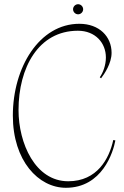

<svg xmlns="http://www.w3.org/2000/svg" viewBox="-20 -848 587 912"><path d="M518 -183C499 -95 442 13 304 13C147 13 68 -168 68 -325C68 -526 162 -702 350 -702C433 -702 483 -644 483 -575C483 -538 469 -502 454 -481L460 -476C476 -497 510 -547 510 -597C510 -674 452 -735 357 -735C167 -735 41 -528 41 -299C41 -84 163 44 293 44C466 44 518 -126 528 -181ZM327 -804C327 -791 338 -780 351 -780C364 -780 375 -791 375 -804C375 -817 364 -828 351 -828C338 -828 327 -817 327 -804Z"/></svg>

Font: Stalemate
Style: Regular
Weight: 400
Designer: Astigmatic (AOETI)
Foundry: Astigmatic (AOETI)
Version: Version 001.000